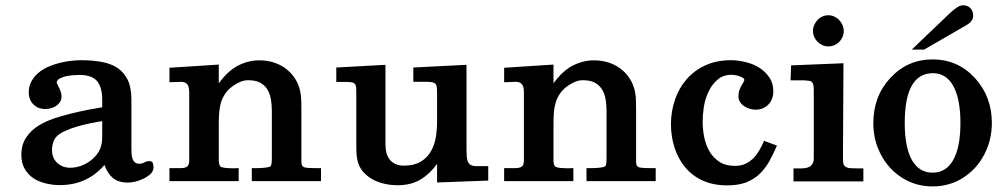

<svg xmlns="http://www.w3.org/2000/svg" viewBox="-20 -667 3672 707"><path d="M508.8 -9.3Q494.1 -2 478.5 1.7Q462.9 5.4 452.1 5.4Q415 5.4 394.5 -12.7Q375.5 -29.3 364.7 -59.6Q333 -22.9 292.5 -4.4Q251 14.6 200.2 14.6Q173.3 14.6 148.4 8.3Q123 2.4 103 -10.7Q83 -24.4 70.8 -45.7Q58.6 -66.9 58.6 -96.7Q58.6 -134.3 76.7 -161.1Q94.2 -188 125.5 -206.5Q147.5 -219.7 176.8 -230Q206.5 -240.2 238.3 -248Q270 -255.9 301.3 -262.2Q331.5 -268.1 356.4 -272V-301.3Q356.4 -344.2 337.9 -367.7Q318.8 -391.1 272.5 -391.1Q265.1 -391.1 250.5 -390.1Q236.3 -389.2 222.2 -386.2Q208.5 -382.8 198.2 -377Q189.5 -371.6 188.5 -362.8Q193.8 -350.6 199.7 -338.9Q206.5 -325.7 206.5 -311.5Q206.5 -299.3 200.7 -291Q194.8 -282.2 186.5 -276.9Q177.7 -271 167.2 -268.3Q156.7 -265.6 147 -265.6Q119.6 -265.6 102.8 -282.7Q85.9 -299.8 85.9 -327.1Q85.9 -349.6 95.7 -367.2Q105 -384.8 120.4 -397.9Q135.7 -411.1 155.8 -420.4Q175.8 -429.2 197.5 -434.8Q219.2 -440.4 240.2 -442.9Q261.2 -445.3 279.3 -445.3Q319.8 -445.3 354 -439Q387.7 -433.1 412.6 -417Q437 -400.4 450.7 -372.1Q463.9 -343.8 463.9 -299.3V-120.6Q463.9 -112.3 464.4 -102.1Q464.8 -92.3 467.8 -83.5Q470.2 -74.7 476.6 -69.3Q482.4 -64 493.2 -64Q502.4 -64 510.7 -68.4Q520 -73.7 530.3 -73.7Q540.5 -73.7 543 -65.9Q545.4 -59.1 545.4 -52.2Q545.4 -38.1 534.7 -26.9Q523.9 -16.6 508.8 -9.3ZM356 -151.9Q356.4 -161.6 356.4 -171.4V-221.2Q340.3 -218.3 317.4 -213.9Q292 -209 266.1 -201.7Q240.2 -194.3 218.3 -184.1Q196.3 -174.3 186 -161.6Q178.2 -151.9 174.8 -139.2Q171.4 -126.5 171.4 -114.3Q171.4 -100.1 176.3 -88.1Q181.2 -76.2 190.2 -67.6Q199.2 -59.1 211.4 -54.2Q223.6 -49.3 237.8 -49.3Q256.8 -49.3 275.4 -55.4Q293.9 -61.5 309.8 -72.8Q325.7 -84 337.2 -99.1Q348.6 -114.3 353 -132.8Q355.5 -142.6 356 -151.9Z M1092.8 -57.1Q1094.7 -52.7 1102.5 -50.3Q1111.3 -48.8 1122.1 -48.3Q1133.3 -47.9 1144 -47.9H1162.1V0H907.2V-47.9H923.8Q927.7 -47.9 936.3 -48.1Q944.8 -48.3 953.9 -49.3Q962.9 -50.3 970.2 -52.2Q976.6 -53.7 977.5 -56.6Q980 -62 980.5 -69.8Q981 -77.6 981 -84V-258.8Q981 -281.7 977.5 -302.2Q973.6 -322.8 964.4 -337.9Q954.6 -353.5 938 -362.5Q921.4 -371.6 893.6 -371.6Q879.9 -371.6 866.2 -366.2Q853 -360.8 842.3 -353.5Q822.3 -340.3 811 -324.5Q799.8 -308.6 793.9 -290.5Q788.6 -272 787.1 -251.5Q785.6 -231 785.6 -209V-81.5Q785.6 -77.6 785.6 -72.8Q786.1 -67.9 787.1 -63.5Q788.1 -59.6 790 -55.7Q792 -52.7 795.9 -51.8Q801.3 -49.8 809.1 -48.8Q816.9 -47.9 825.4 -47.6Q834 -47.4 841.8 -47.4Q850.1 -47.9 856.4 -47.9H858.9V0H604V-47.9H641.6Q660.2 -47.4 668.5 -53.2Q676.8 -58.1 676.8 -77.6V-325.7Q676.8 -345.7 671.4 -354Q666.5 -361.8 657.7 -364.3Q648.4 -366.7 635.3 -365.2Q621.6 -364.3 606.4 -364.3H604V-417.5L785.6 -429.2V-360.4Q797.4 -376.5 810.5 -390.1Q826.2 -406.7 845.2 -418.9Q864.7 -431.2 887.7 -438Q910.2 -444.8 935.1 -444.8Q962.9 -444.8 987.8 -437Q1012.7 -429.2 1032.7 -414.1Q1052.7 -398.9 1066.7 -377.2Q1080.6 -355.5 1085.9 -328.6Q1089.4 -311 1089.4 -293.9Q1089.8 -276.4 1089.8 -259.8V-82.5Q1089.8 -77.1 1089.8 -69.3Q1090.3 -62 1092.3 -57.6Z M1589.4 4.9V3.9V2.4V-63.5Q1577.1 -46.9 1564.5 -34.2Q1548.8 -18.6 1530.8 -7.3Q1512.7 3.9 1491.2 9.5Q1469.7 15.1 1443.8 15.1Q1420.9 15.1 1397 10Q1373 4.9 1352.3 -6.3Q1331.5 -17.6 1316.4 -35.2Q1301.3 -52.7 1295.9 -78.1Q1293 -91.8 1292.5 -105.5Q1292 -119.1 1292 -133.3V-325.7Q1292 -337.4 1291.5 -345.2Q1290.5 -353 1287.4 -357.2Q1284.2 -361.3 1277.8 -363.3Q1270.5 -365.2 1257.8 -365.2H1220.7H1219.2H1218.3V-366.7V-367.7V-416V-417.5V-418.5H1219.2H1220.7L1397 -428.2H1397.9H1399.4V-427.2V-425.8V-135.7Q1399.4 -119.1 1402.8 -104.5Q1406.7 -90.3 1414.8 -79.8Q1422.9 -69.3 1435.8 -63.2Q1448.7 -57.1 1467.3 -57.1Q1504.4 -57.1 1528.1 -71Q1551.8 -85 1565.4 -107.4Q1579.1 -130.4 1584.5 -159.7Q1589.4 -189 1589.4 -219.7V-326.7Q1589.4 -337.9 1588.4 -345.7Q1587.4 -353 1584.5 -357.4Q1581.1 -361.3 1574.2 -363.3Q1566.9 -365.7 1554.2 -365.7H1504.4H1503.4H1502V-366.7V-368.2V-416V-417.5V-418.5H1503.4H1504.4L1695.3 -428.2H1696.3H1697.8V-427.2V-425.8V-115.2Q1697.8 -89.4 1701.2 -76.2Q1704.6 -64.5 1712.9 -59.6Q1721.2 -55.2 1736.3 -55.2H1775.4H1776.9H1777.8V-53.7V-52.7V-4.4V-2.9V-2H1776.9H1775.4L1591.8 4.9H1590.8Z M2325.2 -57.1Q2327.1 -52.7 2335 -50.3Q2343.8 -48.8 2354.5 -48.3Q2365.7 -47.9 2376.5 -47.9H2394.5V0H2139.6V-47.9H2156.2Q2160.2 -47.9 2168.7 -48.1Q2177.2 -48.3 2186.3 -49.3Q2195.3 -50.3 2202.6 -52.2Q2209 -53.7 2210 -56.6Q2212.4 -62 2212.9 -69.8Q2213.4 -77.6 2213.4 -84V-258.8Q2213.4 -281.7 2210 -302.2Q2206.1 -322.8 2196.8 -337.9Q2187 -353.5 2170.4 -362.5Q2153.8 -371.6 2126 -371.6Q2112.3 -371.6 2098.6 -366.2Q2085.4 -360.8 2074.7 -353.5Q2054.7 -340.3 2043.5 -324.5Q2032.2 -308.6 2026.4 -290.5Q2021 -272 2019.5 -251.5Q2018.1 -231 2018.1 -209V-81.5Q2018.1 -77.6 2018.1 -72.8Q2018.6 -67.9 2019.5 -63.5Q2020.5 -59.6 2022.5 -55.7Q2024.4 -52.7 2028.3 -51.8Q2033.7 -49.8 2041.5 -48.8Q2049.3 -47.9 2057.9 -47.6Q2066.4 -47.4 2074.2 -47.4Q2082.5 -47.9 2088.9 -47.9H2091.3V0H1836.4V-47.9H1874Q1892.6 -47.4 1900.9 -53.2Q1909.2 -58.1 1909.2 -77.6V-325.7Q1909.2 -345.7 1903.8 -354Q1898.9 -361.8 1890.1 -364.3Q1880.9 -366.7 1867.7 -365.2Q1854 -364.3 1838.9 -364.3H1836.4V-417.5L2018.1 -429.2V-360.4Q2029.8 -376.5 2043 -390.1Q2058.6 -406.7 2077.6 -418.9Q2097.2 -431.2 2120.1 -438Q2142.6 -444.8 2167.5 -444.8Q2195.3 -444.8 2220.2 -437Q2245.1 -429.2 2265.1 -414.1Q2285.2 -398.9 2299.1 -377.2Q2313 -355.5 2318.4 -328.6Q2321.8 -311 2321.8 -293.9Q2322.3 -276.4 2322.3 -259.8V-82.5Q2322.3 -77.1 2322.3 -69.3Q2322.8 -62 2324.7 -57.6Z M2725.6 5.4Q2696.8 15.6 2657.7 15.6Q2606 15.6 2566.9 -2.4Q2528.8 -20 2503.2 -50.8Q2477.5 -81.5 2464.1 -122.6Q2450.7 -163.6 2450.7 -209.5Q2450.7 -257.3 2465.6 -300.3Q2480.5 -343.3 2508.5 -375.5Q2536.6 -407.7 2577.1 -426.3Q2618.7 -445.3 2671.4 -445.3Q2697.3 -445.3 2725.1 -438.5Q2752.4 -432.1 2775.4 -418Q2798.3 -403.8 2813 -381.8Q2827.6 -360.4 2827.6 -330.6Q2827.6 -316.4 2823 -304Q2818.4 -291.5 2809.8 -282.5Q2801.3 -273.4 2789.3 -268.3Q2777.3 -263.2 2762.7 -263.2Q2752.4 -263.2 2741.5 -266.1Q2730.5 -269 2721.2 -275.4Q2711.9 -281.2 2705.6 -290.5Q2699.2 -299.8 2699.2 -312.5Q2699.2 -326.2 2702.6 -335.4Q2706.1 -344.7 2710.4 -352.1Q2714.4 -359.4 2717.8 -364.3Q2720.7 -368.7 2720.7 -373Q2720.7 -377 2715.8 -380.4Q2710 -383.8 2702.1 -386.5Q2694.3 -389.2 2686.5 -390.4Q2678.7 -391.6 2674.8 -391.6Q2643.1 -391.6 2622.6 -374Q2601.6 -356.4 2589.4 -330.1Q2576.7 -303.7 2571.8 -273.9Q2567.4 -244.1 2567.4 -219.7Q2567.4 -191.9 2572.8 -163.1Q2578.6 -133.8 2592.3 -109.9Q2606 -86.4 2628.9 -71.3Q2651.4 -56.2 2686 -56.2Q2708 -56.2 2724.1 -63.5Q2740.2 -70.8 2752.9 -83.3Q2765.6 -95.7 2774.9 -111.8Q2784.7 -128.4 2792.5 -146L2793 -147L2793.5 -147.9L2794.9 -147.5H2795.9L2838.4 -131.8L2839.4 -131.3L2840.8 -130.9L2840.3 -129.4L2839.8 -128.4Q2826.2 -96.7 2811 -69.8Q2795.4 -43.5 2774.7 -24.4Q2753.9 -5.4 2725.6 5.4Z M2973.6 -553.2Q2973.6 -564.5 2978.3 -575Q2982.9 -585.4 2990.5 -593.5Q2998 -601.6 3008.3 -606.2Q3018.6 -610.8 3030.3 -610.8Q3042 -610.8 3052.2 -606Q3062.5 -601.1 3070.1 -593.3Q3077.6 -585.4 3082.3 -574.7Q3086.9 -564 3086.9 -552.7Q3086.9 -541 3082.3 -530.5Q3077.6 -520 3070.1 -512.5Q3062.5 -504.9 3052.2 -500.5Q3042 -496.1 3030.3 -496.1Q3018.6 -496.1 3008.3 -500.7Q2998 -505.4 2990.5 -512.9Q2982.9 -520.5 2978.3 -531Q2973.6 -541.5 2973.6 -553.2ZM3085 -67.9Q3084 -77.1 3084 -82Q3084 -82 3085.9 -434.1L2893.1 -426.3L2891.1 -371.1H2942.4Q2942.9 -371.1 2961.9 -369.1Q2967.3 -368.2 2971.2 -362.8Q2974.6 -358.4 2975.6 -350.6Q2976.6 -342.8 2976.6 -331.5Q2976.6 -331.5 2976.6 -83.5Q2976.6 -47.9 2933.1 -46.9Q2933.1 -46.9 2901.9 -46.9V1H3159.2V-46.9H3140.1Q3129.4 -46.9 3118.2 -47.4Q3086.9 -47.4 3085 -67.9Z M3569.8 -379.9Q3632.3 -311.5 3632.3 -214.8Q3632.3 -150.9 3603.8 -96.9Q3575.2 -43 3525.4 -11.7Q3513.2 -3.9 3499.8 2Q3486.3 7.8 3472.2 11.7Q3444.3 19.5 3414.1 19.5Q3353 19.5 3302.7 -11.7Q3252.9 -43 3224.4 -96.4Q3195.8 -149.9 3195.8 -213.4Q3195.8 -312.5 3258.8 -380.4Q3321.8 -448.2 3414.3 -448.2Q3506.8 -448.2 3569.8 -379.9ZM3414.1 -31.2Q3463.9 -31.2 3490.2 -78.1Q3516.6 -125.5 3516.6 -214.1Q3516.6 -302.7 3490.2 -350.6Q3463.9 -397.5 3415.5 -397.5Q3311.5 -397.5 3311.5 -213.9Q3311.5 -125 3337.9 -77.6Q3351.6 -54.2 3370.4 -42.7Q3389.2 -31.2 3414.1 -31.2ZM3478 -618.7Q3508.3 -647.5 3525.6 -647.5Q3543 -647.5 3553.2 -637.2Q3563.5 -627 3563.5 -608.4Q3563.5 -588.9 3539.1 -574.7L3383.8 -484.9L3382.8 -484.4H3382.3H3343.3H3340.3H3337.4L3339.4 -486.3L3341.8 -488.8Z"/></svg>

Font: RIT Rachana
Style: Bold
Weight: 700
Designer: Hussain KH
Version: 1.5.2